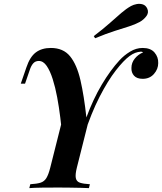

<svg xmlns="http://www.w3.org/2000/svg" viewBox="-20 -969 835 989"><path d="M376 -106Q367 -70 370.5 -52Q374 -34 391.5 -28Q409 -22 443 -20L438 0Q421 -1 395 -1.5Q369 -2 339.5 -2.5Q310 -3 282 -3Q237 -3 196.5 -2.5Q156 -2 131 0L136 -20Q170 -22 189 -28Q208 -34 219 -52Q230 -70 239 -106L308 -380L363 -317L420 -336L454 -416ZM706 -703Q690 -702 676 -696.5Q662 -691 647 -680Q617 -658 576.5 -606Q536 -554 493 -470.5Q450 -387 412 -270L301 -265Q297 -311 290.5 -364Q284 -417 274.5 -468Q265 -519 251.5 -561.5Q238 -604 220.5 -629.5Q203 -655 180 -655Q162 -655 151 -642.5Q140 -630 133 -608L109 -538Q109 -538 98 -538Q87 -538 87 -538L116 -622Q134 -676 164.5 -699Q195 -722 242 -722Q306 -722 341 -679Q376 -636 394.5 -555.5Q413 -475 425 -364Q460 -459 504.5 -533.5Q549 -608 596 -659Q619 -684 650 -703Q681 -722 715 -722Q756 -722 776 -698.5Q796 -675 795 -644Q795 -613 773 -588Q751 -563 715 -563Q685 -563 670.5 -579Q656 -595 657 -619Q657 -646 674.5 -667.5Q692 -689 717 -699Q715 -701 712 -702Q709 -703 706 -703ZM463 -783Q514 -822 546.5 -851Q579 -880 604.5 -902Q630 -924 655 -938Q668 -945 684 -948Q700 -951 715 -946.5Q730 -942 738 -926Q748 -905 734.5 -886.5Q721 -868 700 -856Q676 -843 644.5 -833Q613 -823 570.5 -809.5Q528 -796 470 -772Z"/></svg>

Font: Playfair Display SemiBold
Style: Italic
Weight: 600
Italic angle: -14°
Designer: Claus Eggers Sørensen
Foundry: Claus Eggers Sørensen
Version: Version 1.203